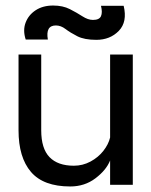

<svg xmlns="http://www.w3.org/2000/svg" viewBox="-20 -669 547 694"><path d="M460 -472V-1H378V-89Q364 -54 325 -24.5Q286 5 234 5Q137 5 92 -47.5Q47 -100 47 -198V-472H129V-198Q129 -132 159 -101Q189 -70 247 -70Q279 -70 307 -85Q335 -100 353.5 -123.5Q372 -147 378 -172V-472ZM182 -577Q144 -577 153 -526H73Q62 -559 72.5 -587Q83 -615 109 -632Q135 -649 172 -649Q207 -649 232.5 -636Q258 -623 278 -610Q298 -597 316 -597Q339 -597 345 -610.5Q351 -624 345 -648H427Q441 -590 409.5 -557.5Q378 -525 328 -525Q285 -525 259.5 -538Q234 -551 217 -564Q200 -577 182 -577Z"/></svg>

Font: Lil Grotesk Medium
Style: Regular
Weight: 500
Designer: Bastien Sozeau
Foundry: NBR — Bastien Sozeau
Version: Version 3.003; ttfautohint (v1.8.4.7-5d5b);gftools[0.9.33]